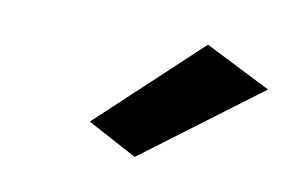

<svg xmlns="http://www.w3.org/2000/svg" viewBox="-38 -762 469 313"><g transform="rotate(10 197.0 -605.5)"><path d="M394 -651 285 -706 117 -549 199 -505Z"/></g></svg>

Font: Jost
Style: Bold Italic
Weight: 700
Italic angle: -5°
Version: Version 3.710